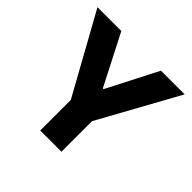

<svg xmlns="http://www.w3.org/2000/svg" viewBox="-173 -885 1063 1063"><g transform="rotate(45 358.5 -353.5)"><path d="M203.1 -707 355.5 -410.2H361.3L513.7 -707H699.2L441.4 -239.3V0H275.4V-239.3L16.6 -707Z"/></g></svg>

Font: WEMIX Pretendard ExtraBold
Style: Regular
Weight: 800
Designer: Base glyphs from Inter by Rasmus Andersson; Hangeul glyphs from Noto Sans CJK(Source Han Sans) by Jang Soo-young and Kan
Foundry: Kil Hyung-jin
Version: Version 1.000